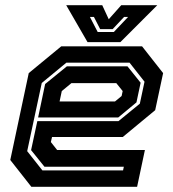

<svg xmlns="http://www.w3.org/2000/svg" viewBox="-20 -718 666 738"><path d="M526 -540 607 -437 576.5 -294.5 452 -191.5H180L175.5 -172L199.5 -141.5H537L507 0H100.5L19.5 -103L90.5 -437L215.5 -540ZM470 -463 520.5 -400 504.5 -324.5 434.5 -266.5H126.5L153.5 -395L237 -463ZM478 -477H235L140.5 -399L84.5 -137L143 -63H453L456 -77H151L99.5 -141L123.5 -252.5H435.5L517.5 -319.5L535.5 -404ZM427 -398.5H254.5L217.5 -368L209 -328H422L447.5 -349L451.5 -368ZM316.5 -556 234.5 -698H373L398 -644L446 -698H584.5L442.5 -556ZM355.5 -595H417.5L472.5 -653H457L413 -606H365L341 -653H325.5Z"/></svg>

Font: Tourney Thin
Style: Bold Italic
Weight: 700
Italic angle: -12°
Version: Version 1.015